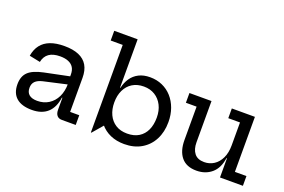

<svg xmlns="http://www.w3.org/2000/svg" viewBox="-103 -1134 2208 1492"><g transform="rotate(20 1001.5 -388.0)"><path d="M478.5 0Q452 0 438 -16.8Q424 -33.5 424 -64.5V-200L432.5 -219L427.5 -281L424 -317V-356.5Q424 -390.5 409.8 -413.5Q395.5 -436.5 367.5 -448.2Q339.5 -460 299 -460Q240.5 -460 207 -436.2Q173.5 -412.5 164 -365L74 -383.5Q83 -438 111.2 -474.2Q139.5 -510.5 187.2 -528.5Q235 -546.5 302.5 -546.5Q374.5 -546.5 422.2 -526Q470 -505.5 494 -464.8Q518 -424 518 -362V-80.5H593.5V0ZM231.5 7Q147.5 7 103.5 -31.2Q59.5 -69.5 59.5 -143Q59.5 -209 97 -244.8Q134.5 -280.5 221 -298.5L451.5 -346V-280L236.5 -231.5Q196 -222 176.5 -202.2Q157 -182.5 157 -149Q157 -111.5 180 -92.5Q203 -73.5 247 -73.5Q300.5 -73.5 341.2 -99.2Q382 -125 404.8 -171.5Q427.5 -218 427.5 -281L452.5 -163H420Q408.5 -79 361 -36Q313.5 7 231.5 7Z M724 14.5V-709.5H624.5V-790H818V-358.5L815 -287.5V-209.5L818 -89.5L728.5 14.5ZM997 11Q933 11 882.2 -11.2Q831.5 -33.5 796.8 -75.5Q762 -117.5 747 -178L815 -267.5Q815 -211 835.5 -167.2Q856 -123.5 895.2 -98.5Q934.5 -73.5 990.5 -73.5Q1048 -73.5 1087 -97.8Q1126 -122 1146 -165.8Q1166 -209.5 1166 -268.5Q1166 -326 1144 -369.5Q1122 -413 1082.5 -437.5Q1043 -462 990.5 -462Q935.5 -462 896.2 -437.5Q857 -413 836 -369.2Q815 -325.5 815 -267.5L799.5 -390H821.5Q831.5 -436 855.5 -471.2Q879.5 -506.5 918.5 -526.5Q957.5 -546.5 1011.5 -546.5Q1066.5 -546.5 1112.8 -526Q1159 -505.5 1192.5 -468Q1226 -430.5 1244.5 -379.2Q1263 -328 1263 -267Q1263 -185 1230.5 -122.2Q1198 -59.5 1138.2 -24.2Q1078.5 11 997 11Z M1786.5 -455H1689.5V-535.5H1880.5V-80.5H1976V0H1786.5ZM1521.5 -535.5V-194.5Q1521.5 -137 1548 -103.5Q1574.5 -70 1629 -70Q1673.5 -70 1709.2 -93.2Q1745 -116.5 1765.8 -160.5Q1786.5 -204.5 1786.5 -265.5L1808 -158.5H1782.5Q1770.5 -73 1719.8 -30Q1669 13 1595 13Q1511.5 13 1469.5 -38Q1427.5 -89 1427.5 -179.5V-455H1339V-535.5Z"/></g></svg>

Font: Hepta Slab ExtraLight Medium
Style: Regular
Weight: 500
Version: Version 1.100